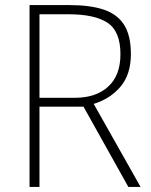

<svg xmlns="http://www.w3.org/2000/svg" viewBox="-20 -734 594 754"><path d="M254 -714Q333 -714 386.5 -696.5Q440 -679 467 -637Q494 -595 494 -522Q494 -442 453.5 -394Q413 -346 348 -326L532 0H484L308 -315H135V0H96V-714ZM249 -678H135V-350H275Q357 -350 405 -394Q453 -438 453 -521Q453 -611 402.5 -644.5Q352 -678 249 -678Z"/></svg>

Font: Noto Sans Disp ExtLt
Style: Regular
Weight: 200
Designer: Monotype Design Team
Foundry: Monotype Imaging Inc.
Version: Version 2.000;GOOG;noto-source:20170915:90ef993387c0